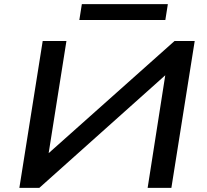

<svg xmlns="http://www.w3.org/2000/svg" viewBox="-20 -902 993 922"><path d="M73 0 185 -705H299L211 -150L194 -149L818 -705H915L803 0H689L776 -556L792 -557L169 0ZM361 -806 373 -882H786L774 -806Z"/></svg>

Font: Nunito Sans 10pt Expanded SemiBold
Style: Italic
Weight: 600
Width: 7
Italic angle: -9°
Designer: Vernon Adams
Foundry: Vernon Adams
Version: Version 3.101;gftools[0.9.27]